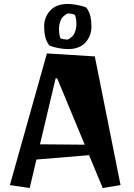

<svg xmlns="http://www.w3.org/2000/svg" viewBox="-20 -935 679 970"><path d="M130 15 30 0 217 -665 459 -650 589 0 499 15 430 -151 164 -129ZM408 -204 269 -539H261L182 -206ZM323 -687Q304 -687 278 -691.5Q252 -696 229 -705Q213 -728 208 -751Q203 -774 203 -801Q203 -848 233.5 -881.5Q264 -915 322 -915Q342 -915 367.5 -910.5Q393 -906 416 -897Q432 -875 437 -851.5Q442 -828 442 -801Q442 -754 412 -720.5Q382 -687 323 -687ZM322 -735Q349 -748 357.5 -770Q366 -792 366 -814Q366 -828 364 -839.5Q362 -851 359 -859Q355 -863 342.5 -865Q330 -867 322 -867Q295 -854 286.5 -832Q278 -810 278 -787Q278 -774 280 -762.5Q282 -751 285 -742Q290 -739 302 -737Q314 -735 322 -735Z"/></svg>

Font: Joti One
Style: Regular
Weight: 400
Designer: Eduardo Rodriguez Tunni
Foundry: Eduardo Rodriguez Tunni
Version: Version 1.002; ttfautohint (v1.8.4.7-5d5b);gftools[0.9.24]